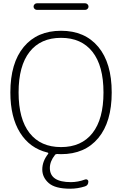

<svg xmlns="http://www.w3.org/2000/svg" viewBox="-20 -927 742 1167"><path d="M542 -612Q475 -697 351 -697Q227 -697 160 -612Q93 -527 93 -365Q93 -203 160 -118Q227 -33 351 -33Q475 -33 542 -118Q609 -203 609 -365Q609 -527 542 -612ZM268 0Q161 -26 102 -120.5Q43 -215 43 -365Q43 -544 124.5 -642Q206 -740 351 -740Q496 -740 577.5 -642Q659 -544 659 -365Q659 -186 577.5 -88Q496 10 351 10Q347 10 339 9.5Q331 9 327 9Q318 9 314 15Q283 54 283 94Q283 180 411 180Q454 180 497 164Q504 161 510.5 165Q517 169 517 176Q517 200 496 206Q452 220 407 220Q315 220 276 185.5Q237 151 237 103Q237 54 272 9Q277 2 268 0ZM498 -907Q506 -907 512 -901Q518 -895 518 -887Q518 -879 512 -873Q506 -867 498 -867H204Q196 -867 190 -873Q184 -879 184 -887Q184 -895 190 -901Q196 -907 204 -907Z"/></svg>

Font: Rounded Mplus 1c Light
Style: Regular
Weight: 300
Version: Version 1.059.20150529